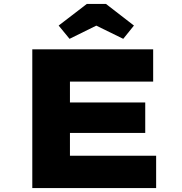

<svg xmlns="http://www.w3.org/2000/svg" viewBox="-20 -949 921 969"><path d="M143 0V-700H753V-537H333V-163H768V0ZM245 -278V-432H713V-278ZM331 -753 276 -820 418 -929H515L656 -820L602 -753L451 -827H481Z"/></svg>

Font: Lexend Peta ExtraBold
Style: Regular
Weight: 800
Version: Version 1.007